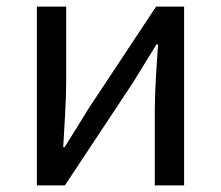

<svg xmlns="http://www.w3.org/2000/svg" viewBox="-20 -563 671 583"><path d="M92 0H177L383 -311C403 -344 434 -394 455 -428H460C455 -357 450 -285 450 -227V0H539V-543H454L248 -232C228 -199 197 -149 176 -116H172C176 -186 181 -259 181 -316V-543H92Z"/></svg>

Font: Source Han Sans KR
Style: Regular
Weight: 400
Designer: Ryoko NISHIZUKA 西塚涼子 (kana, bopomofo & ideographs); Paul D. Hunt (Latin, Greek & Cyrillic); Sandoll Communications 산돌커뮤니
Foundry: Adobe
Version: Version 2.004;hotconv 1.0.118;makeotfexe 2.5.65603